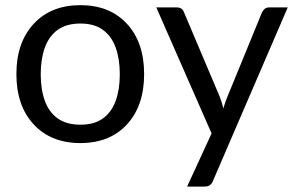

<svg xmlns="http://www.w3.org/2000/svg" viewBox="-20 -534 1116 726"><path d="M284 7Q173 7 107.5 -63.5Q42 -134 42 -254Q42 -373.5 107.5 -444Q173 -514.5 284 -514.5Q395 -514.5 460 -444Q525 -373.5 525 -254Q525 -134 460 -63.5Q395 7 284 7ZM284 -62.5Q336.5 -62.5 369.2 -86.2Q402 -110 417.5 -153Q433 -196 433 -253.5Q433 -310.5 417.5 -353.8Q402 -397 369.2 -421Q336.5 -445 284 -445Q231 -445 198 -421Q165 -397 149.5 -353.8Q134 -310.5 134 -253.5Q134 -196 149.5 -153Q165 -110 198.2 -86.2Q231.5 -62.5 284 -62.5ZM753.5 171.5H687.5L780 -29.5L571 -506H648Q669 -506 675.5 -488L811 -168Q819.5 -146 824.5 -124Q831 -147 840 -168.5L971 -488Q980.5 -506 997.5 -506H1068L785.5 149.5Q781.5 160 774 165.8Q766.5 171.5 753.5 171.5Z"/></svg>

Font: Verano Sans
Style: Regular
Weight: 400
Designer: Lukasz Dziedzic with Adam Twardoch and Botio Nikoltchev
Foundry: tyPoland Lukasz Dziedzic
Version: Version 3.001;December 28, 2019;FontCreator 12.0.0.2547 64-b